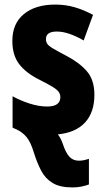

<svg xmlns="http://www.w3.org/2000/svg" viewBox="-20 -580 463 840"><path d="M297 240Q242 240 210 220.5Q178 201 160 166.5Q142 132 128 87Q114 41 96 19.5Q78 -2 52 -14Q47 -16 42.5 -18Q38 -20 35 -22V-159Q69 -140 109.5 -127Q150 -114 186 -114Q244 -114 244 -155Q244 -167 237.5 -177Q231 -187 211 -199.5Q191 -212 151 -232Q93 -261 63.5 -300Q34 -339 34 -401Q34 -477 84.5 -518.5Q135 -560 222 -560Q266 -560 306 -548.5Q346 -537 387 -515L346 -403Q317 -420 286.5 -431Q256 -442 228 -442Q181 -442 181 -409Q181 -397 187 -388Q193 -379 212.5 -367.5Q232 -356 270 -336Q326 -307 359.5 -269Q393 -231 393 -165Q393 -89 352.5 -44.5Q312 0 233 8Q245 22 255 50Q267 87 283 105Q299 123 325 123Q340 123 350.5 120Q361 117 369 115V227Q356 232 337.5 236Q319 240 297 240Z"/></svg>

Font: Noto Sans Condensed ExtraBold
Style: Regular
Weight: 800
Width: 3
Designer: Monotype Design Team
Foundry: Monotype Imaging Inc.
Version: Version 2.013; ttfautohint (v1.8.4.7-5d5b)